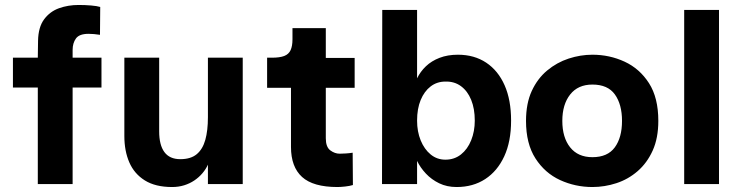

<svg xmlns="http://www.w3.org/2000/svg" viewBox="-20 -740 2989 772"><path d="M132 0V-388H32V-508H132L133 -576Q134 -631 157.5 -662.5Q181 -694 217.5 -707Q254 -720 296 -720Q322 -720 346 -718Q370 -716 383 -712L382 -600Q370 -602 358 -603Q346 -604 336 -604Q299 -604 285.5 -585.5Q272 -567 272 -539V-508H388V-388H272V0Z M956 -508V0H816V-78Q808 -60 794 -43.5Q780 -27 761.5 -14.5Q743 -2 720.5 5Q698 12 672 12Q605 12 562.5 -14.5Q520 -41 500 -87Q480 -133 480 -193V-508H620V-212Q620 -157 641 -128.5Q662 -100 705 -100Q747 -100 771 -120Q795 -140 805.5 -177.5Q816 -215 816 -269V-508Z M1337 12Q1239 12 1194.5 -28.5Q1150 -69 1150 -149V-387H1054V-508H1073Q1105 -508 1123 -515Q1141 -522 1148.5 -538.5Q1156 -555 1156 -582V-627H1290V-507H1406V-387H1290V-184Q1290 -149 1308 -135.5Q1326 -122 1346 -122Q1356 -122 1371 -123Q1386 -124 1398 -126L1399 4Q1386 8 1367.5 10Q1349 12 1337 12Z M1657 -425Q1670 -452 1692.5 -473.5Q1715 -495 1747.5 -507.5Q1780 -520 1821 -520Q1887 -520 1935 -488Q1983 -456 2009 -397Q2035 -338 2035 -255Q2035 -171 2007.5 -111.5Q1980 -52 1931 -20Q1882 12 1816 12Q1777 12 1746 -3Q1715 -18 1692.5 -42Q1670 -66 1657 -93V0H1516L1517 -700H1657ZM1771 -412Q1737 -412 1711.5 -392.5Q1686 -373 1671.5 -338Q1657 -303 1657 -255Q1657 -211 1671.5 -175.5Q1686 -140 1711.5 -119Q1737 -98 1771 -98Q1807 -98 1833.5 -119Q1860 -140 1874.5 -176Q1889 -212 1889 -255Q1889 -303 1874.5 -338.5Q1860 -374 1833.5 -393.5Q1807 -413 1771 -412Z M2362 12Q2293 12 2232 -16Q2171 -44 2133 -103Q2095 -162 2095 -254Q2095 -324 2118 -374Q2141 -424 2180 -456.5Q2219 -489 2266.5 -504.5Q2314 -520 2362 -520Q2431 -520 2491.5 -492Q2552 -464 2589.5 -405.5Q2627 -347 2627 -254Q2627 -185 2604.5 -135Q2582 -85 2544 -52Q2506 -19 2458.5 -3.5Q2411 12 2362 12ZM2362 -108Q2423 -108 2452 -147.5Q2481 -187 2481 -254Q2481 -320 2452.5 -360Q2424 -400 2362 -400Q2304 -400 2272.5 -360Q2241 -320 2241 -254Q2241 -187 2272.5 -147.5Q2304 -108 2362 -108Z M2731 0V-700H2871V0Z"/></svg>

Font: Inclusive Sans
Style: Bold
Weight: 700
Designer: Olivia King
Foundry: Olivia King
Version: Version 2.004